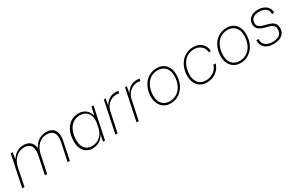

<svg xmlns="http://www.w3.org/2000/svg" viewBox="136 -1628 4167 2739"><g transform="rotate(-30 2219.0 -258.5)"><path d="M31 0 139 -517H170L154 -415H159Q193 -469 243.5 -498Q294 -527 354 -527Q419 -527 460 -493Q501 -459 509 -394H516Q553 -464 609 -495.5Q665 -527 728 -527Q786 -527 825 -500.5Q864 -474 878 -421.5Q892 -369 875 -290L815 0H779L839 -288Q853 -354 844 -399.5Q835 -445 803.5 -469Q772 -493 717 -493Q662 -493 618 -467.5Q574 -442 544.5 -396.5Q515 -351 502 -291L441 0H404L464 -288Q478 -356 468.5 -401.5Q459 -447 428 -470Q397 -493 344 -493Q292 -493 247.5 -468.5Q203 -444 172 -399Q141 -354 128 -293L68 0Z M1187 10Q1145 10 1111 -5Q1077 -20 1052.5 -48Q1028 -76 1015 -114.5Q1002 -153 1002 -201Q1002 -303 1034.5 -376Q1067 -449 1125 -487.5Q1183 -526 1260 -526Q1306 -526 1342 -509Q1378 -492 1402 -462Q1426 -432 1436 -391H1442L1470 -517H1503L1395 0H1362L1382 -103H1379Q1348 -45 1297 -17.5Q1246 10 1187 10ZM1194 -24Q1249 -24 1291.5 -46Q1334 -68 1363 -108.5Q1392 -149 1403 -202L1415 -259Q1430 -329 1415.5 -381.5Q1401 -434 1361.5 -463Q1322 -492 1261 -492Q1192 -492 1143 -455.5Q1094 -419 1068 -354.5Q1042 -290 1042 -205Q1042 -151 1060 -110Q1078 -69 1112 -46.5Q1146 -24 1194 -24Z M1565 0 1673 -517H1703L1684 -414H1687Q1715 -464 1762 -494Q1809 -524 1866 -524Q1882 -524 1895 -522Q1908 -520 1915 -517L1906 -481Q1899 -485 1886.5 -486.5Q1874 -488 1861 -488Q1819 -488 1781 -470Q1743 -452 1714.5 -418Q1686 -384 1672 -336L1601 0Z M1914 0 2022 -517H2052L2033 -414H2036Q2064 -464 2111 -494Q2158 -524 2215 -524Q2231 -524 2244 -522Q2257 -520 2264 -517L2255 -481Q2248 -485 2235.5 -486.5Q2223 -488 2210 -488Q2168 -488 2130 -470Q2092 -452 2063.5 -418Q2035 -384 2021 -336L1950 0Z M2474 10Q2428 10 2391 -6Q2354 -22 2327.5 -51Q2301 -80 2287 -120Q2273 -160 2273 -208Q2273 -301 2308 -373Q2343 -445 2405.5 -486Q2468 -527 2549 -527Q2595 -527 2631.5 -511.5Q2668 -496 2694 -467Q2720 -438 2733.5 -398Q2747 -358 2747 -309Q2747 -216 2711.5 -144Q2676 -72 2614.5 -31Q2553 10 2474 10ZM2478 -23Q2546 -23 2598 -57.5Q2650 -92 2680 -154Q2710 -216 2713 -297Q2715 -343 2703.5 -379.5Q2692 -416 2669.5 -441.5Q2647 -467 2615.5 -480.5Q2584 -494 2544 -494Q2476 -494 2424.5 -460Q2373 -426 2343 -364Q2313 -302 2310 -219Q2309 -172 2320 -135.5Q2331 -99 2353 -74Q2375 -49 2406.5 -36Q2438 -23 2478 -23Z M3071 10Q3025 10 2988 -5.5Q2951 -21 2925 -50Q2899 -79 2885 -119.5Q2871 -160 2871 -210Q2871 -270 2889 -327Q2907 -384 2942.5 -429Q2978 -474 3029.5 -500.5Q3081 -527 3148 -527Q3205 -527 3248 -504.5Q3291 -482 3315.5 -442.5Q3340 -403 3340 -351H3307Q3305 -393 3284 -425Q3263 -457 3227 -475.5Q3191 -494 3143 -494Q3083 -494 3039 -470Q2995 -446 2966 -405Q2937 -364 2922.5 -313.5Q2908 -263 2908 -209Q2908 -150 2928.5 -108.5Q2949 -67 2986 -45Q3023 -23 3074 -23Q3124 -23 3164.5 -41Q3205 -59 3233.5 -90.5Q3262 -122 3274 -165H3311Q3297 -111 3261.5 -72Q3226 -33 3177 -11.5Q3128 10 3071 10Z M3625 10Q3579 10 3542 -6Q3505 -22 3478.5 -51Q3452 -80 3438 -120Q3424 -160 3424 -208Q3424 -301 3459 -373Q3494 -445 3556.5 -486Q3619 -527 3700 -527Q3746 -527 3782.5 -511.5Q3819 -496 3845 -467Q3871 -438 3884.5 -398Q3898 -358 3898 -309Q3898 -216 3862.5 -144Q3827 -72 3765.5 -31Q3704 10 3625 10ZM3629 -23Q3697 -23 3749 -57.5Q3801 -92 3831 -154Q3861 -216 3864 -297Q3866 -343 3854.5 -379.5Q3843 -416 3820.5 -441.5Q3798 -467 3766.5 -480.5Q3735 -494 3695 -494Q3627 -494 3575.5 -460Q3524 -426 3494 -364Q3464 -302 3461 -219Q3460 -172 3471 -135.5Q3482 -99 3504 -74Q3526 -49 3557.5 -36Q3589 -23 3629 -23Z M4168 10Q4121 10 4085 -2Q4049 -14 4025 -36.5Q4001 -59 3989.5 -90.5Q3978 -122 3980 -161H4015Q4012 -118 4030.5 -87Q4049 -56 4084.5 -39.5Q4120 -23 4167 -23Q4251 -23 4287.5 -55.5Q4324 -88 4324 -140Q4324 -174 4310.5 -194.5Q4297 -215 4269 -227.5Q4241 -240 4198 -250Q4138 -264 4104 -283Q4070 -302 4056 -327Q4042 -352 4042 -383Q4042 -427 4063.5 -459.5Q4085 -492 4124 -509.5Q4163 -527 4215 -527Q4272 -527 4313 -507.5Q4354 -488 4376.5 -453.5Q4399 -419 4397 -373H4360Q4363 -411 4345 -438Q4327 -465 4293 -479.5Q4259 -494 4212 -494Q4151 -494 4114.5 -465.5Q4078 -437 4078 -387Q4078 -358 4091 -338.5Q4104 -319 4134 -306Q4164 -293 4213 -282Q4263 -271 4296 -254Q4329 -237 4345.5 -210Q4362 -183 4362 -143Q4362 -95 4338.5 -60.5Q4315 -26 4271.5 -8Q4228 10 4168 10Z"/></g></svg>

Font: Mona Sans ExtraLight
Style: Italic
Weight: 200
Italic angle: -11.6951°
Designer: Deni Anggara
Foundry: GitHub
Version: Version 2.000